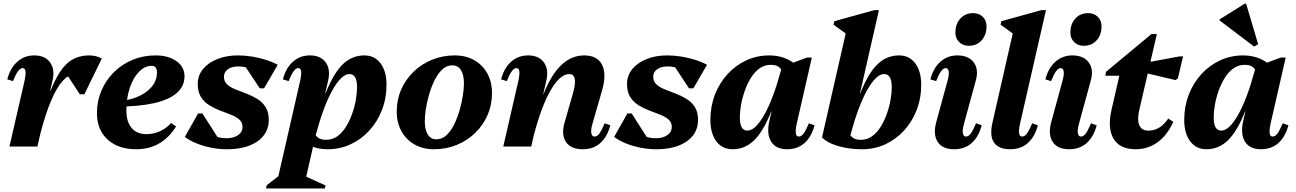

<svg xmlns="http://www.w3.org/2000/svg" viewBox="-20 -822 7268 1077"><path d="M154.2 -76 169.4 -312H263.2Q306.2 -420.2 356 -465.7Q405.8 -511.2 480.8 -511.2Q518.8 -511.2 551.2 -493.8L453.4 -293.4H427.4L342 -424.2H397.6V-404.6Q363.8 -404.6 330.4 -366.9Q297 -329.2 266.1 -255.9Q235.2 -182.6 207.4 -76ZM33 0 117.2 -366.6Q125.4 -404.2 123.1 -422.1Q120.8 -440 106.2 -440Q81.4 -440 53 -367L20.8 -376.8Q37.4 -440.6 77.3 -475.9Q117.2 -511.2 172.4 -511.2Q232.2 -511.2 260.6 -472.4Q289 -433.6 275 -371.6L189.8 0Z M744.4 15.2Q643 15.2 583.4 -39.5Q523.8 -94.2 523.8 -187Q523.8 -255 549 -313.8Q574.2 -372.6 618.9 -417Q663.6 -461.4 723.3 -486.3Q783 -511.2 852 -511.2Q924.8 -511.2 969.9 -478.9Q1015 -446.6 1015 -393.8Q1015 -338.4 971.3 -300.1Q927.6 -261.8 841.9 -242.8Q756.2 -223.8 628.6 -223.8V-255.6Q693.6 -255.6 746.2 -276.7Q798.8 -297.8 829.7 -333.8Q860.6 -369.8 860.6 -415.4Q860.6 -433 853 -442.9Q845.4 -452.8 831.8 -452.8Q792.2 -452.8 759.7 -419.4Q727.2 -386 708.1 -329.4Q689 -272.8 689 -202Q689 -138.8 718.3 -104.2Q747.6 -69.6 801.4 -69.6Q841.8 -69.6 877.3 -85.9Q912.8 -102.2 939.8 -132L967.8 -112.6Q887.4 15.2 744.4 15.2Z M1252.6 15.2Q1209.4 15.2 1165.4 6.6Q1121.4 -2 1083 -17.6Q1044.6 -33.2 1016.8 -54L1091 -185.4H1115.4L1207.2 -42L1135.8 -43.8V-109.2Q1151.4 -78.2 1180.2 -62.4Q1209 -46.6 1250.8 -46.6Q1290.4 -46.6 1315.4 -64Q1340.4 -81.4 1340.4 -109.4Q1340.4 -135.6 1322.4 -151.4Q1304.4 -167.2 1275.6 -178.5Q1246.8 -189.8 1214.8 -201.8Q1182.8 -213.8 1154 -231.6Q1125.2 -249.4 1107.2 -277.7Q1089.2 -306 1089.2 -350.8Q1089.2 -398 1118.3 -434Q1147.4 -470 1198.5 -490.6Q1249.6 -511.2 1315.4 -511.2Q1354 -511.2 1394.5 -504.6Q1435 -498 1472.3 -486.1Q1509.6 -474.2 1537.8 -458.4L1461.4 -326.6H1437L1345.4 -464.8L1419 -463V-399.6Q1407 -423 1380.2 -436.2Q1353.4 -449.4 1317 -449.4Q1280.2 -449.4 1258.2 -433.6Q1236.2 -417.8 1236.2 -391Q1236.2 -365.2 1254.2 -348.6Q1272.2 -332 1301.1 -320.6Q1330 -309.2 1361.9 -297.1Q1393.8 -285 1422.7 -267.4Q1451.6 -249.8 1469.6 -221.8Q1487.6 -193.8 1487.6 -149.6Q1487.6 -73.6 1424.3 -29.2Q1361 15.2 1252.6 15.2Z M1472.4 235 1476.4 216.8 1601.4 119.8 1533.8 200 1663.2 -366.6Q1671.4 -404.2 1669.1 -422.1Q1666.8 -440 1652.2 -440Q1627.4 -440 1599 -367L1566.8 -376.8Q1583.4 -440.6 1623.3 -475.9Q1663.2 -511.2 1718.4 -511.2Q1778.2 -511.2 1806.6 -472.4Q1835 -433.6 1821 -371.6L1690.6 200L1670.8 156.8L1806.2 218.4L1802.2 235ZM1817.4 15.2Q1762.4 15.2 1717.3 -5.6Q1672.2 -26.4 1648.4 -63.2L1735 -137.6Q1735 -85.4 1752.4 -61.5Q1769.8 -37.6 1808.4 -37.6Q1844 -37.6 1872 -57.5Q1900 -77.4 1920.6 -110.7Q1941.2 -144 1955.2 -183.4Q1969.2 -222.8 1976 -261.8Q1982.8 -300.8 1982.8 -332.8Q1982.8 -406.6 1940.4 -406.6Q1917.4 -406.6 1893.5 -383.5Q1869.6 -360.4 1845.2 -317.2Q1820.8 -274 1797.5 -212.1Q1774.2 -150.2 1753 -71.8L1697.4 -99.8L1707.6 -298.8H1806.4Q1850.6 -410.8 1902.3 -461Q1954 -511.2 2023.8 -511.2Q2081.2 -511.2 2114.6 -466.8Q2148 -422.4 2148 -346.4Q2148 -270.6 2122.5 -204.9Q2097 -139.2 2051.9 -89.9Q2006.8 -40.6 1946.9 -12.7Q1887 15.2 1817.4 15.2Z M2413.8 15.2Q2352.6 15.2 2305.3 -11.6Q2258 -38.4 2231.7 -86.2Q2205.4 -134 2205.4 -196.4Q2205.4 -262.8 2230.3 -319.6Q2255.2 -376.4 2299.9 -419.7Q2344.6 -463 2403.9 -487.1Q2463.2 -511.2 2531.4 -511.2Q2593.4 -511.2 2640.3 -484.4Q2687.2 -457.6 2713.5 -410.2Q2739.8 -362.8 2739.8 -299.6Q2739.8 -233.4 2714.9 -176.5Q2690 -119.6 2645.3 -76.3Q2600.6 -33 2541.7 -8.9Q2482.8 15.2 2413.8 15.2ZM2427.4 -40.4Q2459.8 -40.4 2484.8 -64.1Q2509.8 -87.8 2528.1 -125.3Q2546.4 -162.8 2558.7 -205.9Q2571 -249 2576.7 -288.2Q2582.4 -327.4 2582.4 -353.8Q2582.4 -402.6 2565.5 -429.1Q2548.6 -455.6 2517.8 -455.6Q2485.4 -455.6 2460.4 -431.9Q2435.4 -408.2 2417.1 -370.7Q2398.8 -333.2 2386.5 -290.1Q2374.2 -247 2368.5 -207.9Q2362.8 -168.8 2362.8 -142.2Q2362.8 -94.4 2379.7 -67.4Q2396.6 -40.4 2427.4 -40.4Z M3249.6 15.2Q3182.2 15.2 3154.6 -25.7Q3127 -66.6 3147.2 -135.6L3192.6 -293.6Q3225.6 -406.6 3172.8 -406.6Q3147 -406.6 3120.7 -383.4Q3094.4 -360.2 3068.8 -315.8Q3043.2 -271.4 3019.5 -208.2Q2995.8 -145 2975 -65.6H2921.8L2935.6 -295.4H3029.4Q3114.4 -511.2 3256.8 -511.2Q3330.2 -511.2 3356.8 -459.3Q3383.4 -407.4 3357.8 -317L3303.8 -129.4Q3293.6 -95.4 3296.8 -75.7Q3300 -56 3315 -56Q3329.4 -56 3341.8 -72.4Q3354.2 -88.8 3371.8 -130.2L3403.6 -119.2Q3386.2 -54 3347.1 -19.4Q3308 15.2 3249.6 15.2ZM2803 0 2887.2 -366.6Q2895.4 -404.2 2893.1 -422.1Q2890.8 -440 2876.2 -440Q2851.4 -440 2823 -367L2790.8 -376.8Q2807.4 -440.6 2847.3 -475.9Q2887.2 -511.2 2942.4 -511.2Q3002.2 -511.2 3030.6 -472.4Q3059 -433.6 3045 -371.6L2959.8 0Z M3660.6 15.2Q3617.4 15.2 3573.4 6.6Q3529.4 -2 3491 -17.6Q3452.6 -33.2 3424.8 -54L3499 -185.4H3523.4L3615.2 -42L3543.8 -43.8V-109.2Q3559.4 -78.2 3588.2 -62.4Q3617 -46.6 3658.8 -46.6Q3698.4 -46.6 3723.4 -64Q3748.4 -81.4 3748.4 -109.4Q3748.4 -135.6 3730.4 -151.4Q3712.4 -167.2 3683.6 -178.5Q3654.8 -189.8 3622.8 -201.8Q3590.8 -213.8 3562 -231.6Q3533.2 -249.4 3515.2 -277.7Q3497.2 -306 3497.2 -350.8Q3497.2 -398 3526.3 -434Q3555.4 -470 3606.5 -490.6Q3657.6 -511.2 3723.4 -511.2Q3762 -511.2 3802.5 -504.6Q3843 -498 3880.3 -486.1Q3917.6 -474.2 3945.8 -458.4L3869.4 -326.6H3845L3753.4 -464.8L3827 -463V-399.6Q3815 -423 3788.2 -436.2Q3761.4 -449.4 3725 -449.4Q3688.2 -449.4 3666.2 -433.6Q3644.2 -417.8 3644.2 -391Q3644.2 -365.2 3662.2 -348.6Q3680.2 -332 3709.1 -320.6Q3738 -309.2 3769.9 -297.1Q3801.8 -285 3830.7 -267.4Q3859.6 -249.8 3877.6 -221.8Q3895.6 -193.8 3895.6 -149.6Q3895.6 -73.6 3832.3 -29.2Q3769 15.2 3660.6 15.2Z M4089 15.2Q4031.8 15.2 3998.3 -29.2Q3964.8 -73.6 3964.8 -149.6Q3964.8 -225.4 3990.3 -291.1Q4015.8 -356.8 4060.9 -406.1Q4106 -455.4 4165.9 -483.3Q4225.8 -511.2 4295.4 -511.2Q4350.4 -511.2 4395.5 -490.4Q4440.6 -469.6 4464.4 -432.8L4377.8 -358.4Q4377.8 -410.6 4360.5 -434.5Q4343.2 -458.4 4304.4 -458.4Q4268.8 -458.4 4240.8 -438.5Q4212.8 -418.6 4192.2 -385.3Q4171.6 -352 4157.6 -312.6Q4143.6 -273.2 4136.8 -234.3Q4130 -195.4 4130 -163.2Q4130 -89.4 4172.4 -89.4Q4195.4 -89.4 4219.3 -112.5Q4243.2 -135.6 4267.6 -178.8Q4292 -222 4315.3 -283.9Q4338.6 -345.8 4359.8 -424.2L4415.4 -396.2L4405.2 -197.2H4306.4Q4262.2 -86 4210.5 -35.4Q4158.8 15.2 4089 15.2ZM4395.2 15.2Q4332.4 15.2 4305.7 -27.4Q4279 -70 4295.6 -143.6L4368.6 -461.8H4405.4L4507.4 -499.4H4534L4449.4 -129.4Q4441.2 -91.8 4444.1 -73.9Q4447 -56 4460.6 -56Q4475 -56 4487.4 -72.4Q4499.8 -88.8 4517.4 -130.2L4549.2 -119.2Q4531.8 -54 4492.7 -19.4Q4453.6 15.2 4395.2 15.2Z M4816.8 15.2Q4768.2 15.2 4723.3 7Q4678.4 -1.2 4644.1 -16.3Q4609.8 -31.4 4591 -51L4734.4 -137.6Q4734.4 -85.4 4751.8 -61.5Q4769.2 -37.6 4807.8 -37.6Q4843.4 -37.6 4871.4 -57.5Q4899.4 -77.4 4920 -110.7Q4940.6 -144 4954.6 -183.4Q4968.6 -222.8 4975.4 -261.8Q4982.2 -300.8 4982.2 -332.8Q4982.2 -406.6 4939.8 -406.6Q4916.8 -406.6 4892.9 -383.5Q4869 -360.4 4844.6 -317.2Q4820.2 -274 4796.9 -212.1Q4773.6 -150.2 4752.4 -71.8L4696.8 -99.8L4707 -298.8H4805.8Q4850 -410.8 4901.7 -461Q4953.4 -511.2 5023.2 -511.2Q5080.6 -511.2 5114 -466.8Q5147.4 -422.4 5147.4 -346.4Q5147.4 -270.6 5121.9 -204.9Q5096.4 -139.2 5051.3 -89.9Q5006.2 -40.6 4946.3 -12.7Q4886.4 15.2 4816.8 15.2ZM4591 -51 4738 -696.4 4758.8 -609.2 4655.6 -683.4 4660.4 -703.2 4883.6 -765H4910.2L4748 -52.4Z M5332.8 15.2Q5267.2 15.2 5240.1 -25.7Q5213 -66.6 5231.4 -135.6L5294.4 -366.6Q5304.6 -402.2 5301.7 -421.1Q5298.8 -440 5284.2 -440Q5259.4 -440 5231 -367L5198.8 -376.8Q5215.4 -440.6 5255.3 -475.9Q5295.2 -511.2 5350.4 -511.2Q5412.8 -511.2 5441.9 -472.1Q5471 -433 5454 -371.6L5387.8 -129.4Q5377.8 -94.6 5381 -75.3Q5384.2 -56 5398.2 -56Q5412.6 -56 5425 -72.4Q5437.4 -88.8 5455 -130.2L5486.8 -119.2Q5469.4 -54 5430.3 -19.4Q5391.2 15.2 5332.8 15.2ZM5414.5 -565.2Q5381.2 -565.2 5360.2 -586.1Q5339.2 -606.9 5339.2 -638.9Q5339.2 -687.6 5367.1 -718Q5395 -748.4 5438.3 -748.4Q5471.8 -748.4 5492.8 -727.8Q5513.8 -707.2 5513.8 -674.5Q5513.8 -626.2 5486.3 -595.7Q5458.8 -565.2 5414.5 -565.2Z M5647.8 15.2Q5581 15.2 5555.5 -22.6Q5530 -60.4 5547.4 -135.6L5675 -696.4L5695.8 -609.2L5592.6 -683.4L5597.4 -703.2L5820.6 -765H5847.2L5702 -129.4Q5693.8 -91.8 5696.7 -73.9Q5699.6 -56 5713.2 -56Q5727.6 -56 5740 -72.4Q5752.4 -88.8 5770 -130.2L5801.8 -119.2Q5784.4 -54 5745.3 -19.4Q5706.2 15.2 5647.8 15.2Z M5977.8 15.2Q5912.2 15.2 5885.1 -25.7Q5858 -66.6 5876.4 -135.6L5939.4 -366.6Q5949.6 -402.2 5946.7 -421.1Q5943.8 -440 5929.2 -440Q5904.4 -440 5876 -367L5843.8 -376.8Q5860.4 -440.6 5900.3 -475.9Q5940.2 -511.2 5995.4 -511.2Q6057.8 -511.2 6086.9 -472.1Q6116 -433 6099 -371.6L6032.8 -129.4Q6022.8 -94.6 6026 -75.3Q6029.2 -56 6043.2 -56Q6057.6 -56 6070 -72.4Q6082.4 -88.8 6100 -130.2L6131.8 -119.2Q6114.4 -54 6075.3 -19.4Q6036.2 15.2 5977.8 15.2ZM6059.5 -565.2Q6026.2 -565.2 6005.2 -586.1Q5984.2 -606.9 5984.2 -638.9Q5984.2 -687.6 6012.1 -718Q6040 -748.4 6083.3 -748.4Q6116.8 -748.4 6137.8 -727.8Q6158.8 -707.2 6158.8 -674.5Q6158.8 -626.2 6131.3 -595.7Q6103.8 -565.2 6059.5 -565.2Z M6350 15.2Q6262.2 15.2 6226.6 -43.5Q6191 -102.2 6215.4 -208.4L6271.8 -453.8L6302.6 -397.2H6180.2L6184.2 -419.4L6439.2 -631.2H6469.2L6371 -206.4Q6357.6 -150.4 6370.8 -119.8Q6384 -89.2 6420.8 -89.2Q6454.4 -89.2 6482.1 -105.7Q6509.8 -122.2 6533 -157L6561.4 -139Q6539.4 -88.8 6507.7 -54.6Q6476 -20.4 6436.6 -2.6Q6397.2 15.2 6350 15.2ZM6573.6 -372.8 6360 -423.6 6371.4 -463.8 6596.2 -505.6H6616.2L6586.8 -381.2Z M6747 15.2Q6689.8 15.2 6656.3 -29.2Q6622.8 -73.6 6622.8 -149.6Q6622.8 -225.4 6648.3 -291.1Q6673.8 -356.8 6718.9 -406.1Q6764 -455.4 6823.9 -483.3Q6883.8 -511.2 6953.4 -511.2Q7008.4 -511.2 7053.5 -490.4Q7098.6 -469.6 7122.4 -432.8L7035.8 -358.4Q7035.8 -410.6 7018.5 -434.5Q7001.2 -458.4 6962.4 -458.4Q6926.8 -458.4 6898.8 -438.5Q6870.8 -418.6 6850.2 -385.3Q6829.6 -352 6815.6 -312.6Q6801.6 -273.2 6794.8 -234.3Q6788 -195.4 6788 -163.2Q6788 -89.4 6830.4 -89.4Q6853.4 -89.4 6877.3 -112.5Q6901.2 -135.6 6925.6 -178.8Q6950 -222 6973.3 -283.9Q6996.6 -345.8 7017.8 -424.2L7073.4 -396.2L7063.2 -197.2H6964.4Q6920.2 -86 6868.5 -35.4Q6816.8 15.2 6747 15.2ZM7053.2 15.2Q6990.4 15.2 6963.7 -27.4Q6937 -70 6953.6 -143.6L7026.6 -461.8H7063.4L7165.4 -499.4H7192L7107.4 -129.4Q7099.2 -91.8 7102.1 -73.9Q7105 -56 7118.6 -56Q7133 -56 7145.4 -72.4Q7157.8 -88.8 7175.4 -130.2L7207.2 -119.2Q7189.8 -54 7150.7 -19.4Q7111.6 15.2 7053.2 15.2ZM7014.8 -560.8 6821.8 -706.8V-713.6L6963 -801.8H6969.8L7037.4 -574Z"/></svg>

Font: Platypi Light
Style: Italic
Weight: 300
Italic angle: -13°
Designer: David Sargent
Foundry: Bolt Cutter Type
Version: Version 1.200